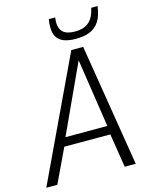

<svg xmlns="http://www.w3.org/2000/svg" viewBox="-161 -993 842 1076"><g transform="rotate(-15 259.5 -454.5)"><path d="M-29 0 306 -709H375L490 0H426L395 -196H128L35 0ZM148 -246H391L331 -643ZM348 -763Q307 -763 279.5 -773.5Q252 -784 238.5 -806Q225 -828 225 -864Q225 -876 226 -887.5Q227 -899 229 -909H266Q265 -901 264.5 -893.5Q264 -886 264 -877Q265 -851 276 -834.5Q287 -818 307 -811Q327 -804 355 -804Q390 -804 414 -815.5Q438 -827 453 -850.5Q468 -874 475 -909H512Q505 -854 484 -822Q463 -790 429 -776.5Q395 -763 348 -763Z"/></g></svg>

Font: Georama Light
Style: Italic
Weight: 300
Italic angle: -9°
Designer: Jean-Baptiste Levee
Foundry: Production Type
Version: Version 1.001